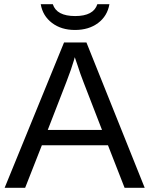

<svg xmlns="http://www.w3.org/2000/svg" viewBox="-20 -889 707 909"><path d="M665 0H569.8L491.2 -201.2H178.2L99.1 0H2L283.2 -688H389.2ZM348.1 -577.1 334 -618.2 330.1 -604Q318.4 -563.5 293.9 -500L206.1 -273.9H462.9L375 -501Q358.9 -542.5 348.1 -577.1ZM335 -747.1Q270 -747.1 226.1 -780.5Q182.1 -814 172.9 -869.1H230Q248 -813 335.9 -813Q422.9 -813 440.9 -869.1H498Q488.3 -813 444.3 -780Q400.4 -747.1 335 -747.1Z"/></svg>

Font: Libra Sans Modern
Style: Regular
Weight: 400
Foundry: Stefan Peev, Context Ltd
Version: Version 1.000